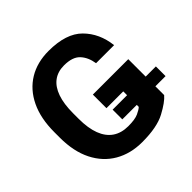

<svg xmlns="http://www.w3.org/2000/svg" viewBox="-183 -892 1073 1073"><g transform="rotate(-45 353.5 -355.5)"><path d="M707 -235.8V-159.2H365.2V-235.8ZM626.5 -373.5V-89.8Q601.1 -59.6 536.4 -24.9Q471.7 9.8 354.5 9.8Q262.7 9.8 193.1 -30.5Q123.5 -70.8 84.7 -147.7Q45.9 -224.6 45.9 -334V-376.5Q45.9 -486.3 83 -563.2Q120.1 -640.1 187 -680.7Q253.9 -721.2 344.2 -721.2Q482.4 -721.2 548.3 -654.8Q614.3 -588.4 626 -484.9H483.4Q475.1 -538.6 444.8 -570.8Q414.6 -603 348.1 -603Q298.3 -603 264.2 -577.4Q230 -551.8 212.4 -501.5Q194.8 -451.2 194.8 -377.4V-334Q194.8 -259.8 213.9 -209.7Q232.9 -159.7 270.3 -134Q307.6 -108.4 362.3 -108.4Q415 -108.4 441.4 -120.4Q467.8 -132.3 479.5 -143.6V-266.1H346.7V-373.5Z"/></g></svg>

Font: RobotoDEMO
Style: Regular
Weight: 400
Designer: Christian Robertson
Foundry: Google
Version: Version 2.136